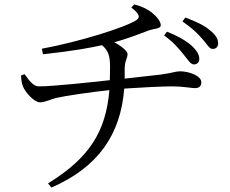

<svg xmlns="http://www.w3.org/2000/svg" viewBox="-20 -791 1040 867"><path d="M809 -545C829 -521 840 -500 856 -500C869 -500 880 -509 880 -525C880 -544 869 -563 845 -585C820 -607 783 -629 734 -648L721 -631C763 -601 788 -571 809 -545ZM893 -616C915 -592 925 -570 940 -570C956 -570 965 -580 965 -595C965 -615 954 -634 927 -655C903 -676 867 -693 817 -712L804 -694C847 -665 871 -641 893 -616ZM75 -450C76 -428 79 -410 84 -400C95 -373 135 -329 160 -329C185 -329 206 -342 235 -349C273 -358 395 -376 474 -384C458 -197 384 -78 197 37L212 56C426 -37 525 -186 541 -391C613 -396 713 -401 757 -401C807 -401 844 -393 860 -393C882 -393 889 -404 889 -420C889 -449 833 -469 793 -469C773 -469 767 -463 704 -454L543 -436V-478C543 -519 556 -527 556 -547C556 -560 527 -584 496 -600C550 -615 598 -633 650 -653C674 -662 706 -660 706 -677C706 -695 685 -719 668 -732C652 -746 626 -761 586 -771L573 -757C612 -727 613 -712 597 -701C549 -668 341 -603 169 -571L174 -546C313 -561 387 -575 441 -587C471 -560 476 -537 477 -493L476 -429C395 -420 220 -401 156 -401C130 -401 113 -426 91 -456Z"/></svg>

Font: Harano Aji Mincho K1
Style: Regular
Weight: 400
Foundry: Masamichi Hosoda
Version: HaranoAjiMinchoK1-Regular version 20230610;ttx 4.39.4